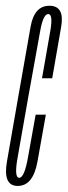

<svg xmlns="http://www.w3.org/2000/svg" viewBox="-41 -626 229 649"><path d="M19 2.5Q71 2.5 85.8 -80.5Q100.5 -163.5 114 -238.5H79.5Q66 -165.5 53.8 -95.2Q41.5 -25 24 -25Q6 -25 18.8 -95Q31.5 -165 55 -300.5Q84.5 -463.5 94.8 -521Q105 -578.5 122 -578.5Q139 -578.5 129 -521.2Q119 -464 101 -361.5H135.5Q153.5 -465 165.8 -535.8Q178 -606.5 126 -606.5Q75 -606.5 62.5 -536.2Q50 -466 21 -300.5Q-3 -162.5 -17.5 -80Q-32 2.5 19 2.5Z"/></svg>

Font: Anybody UltraCondensed ExtraLight
Style: Italic
Weight: 250
Width: 1
Italic angle: -10°
Version: Version 1.113;gftools[0.9.25]